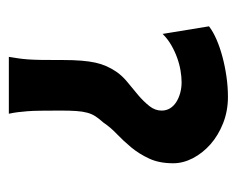

<svg xmlns="http://www.w3.org/2000/svg" viewBox="-72 -476 548 445"><g transform="rotate(90 202.5 -254.0)"><path d="M41.5 -463.9Q53.2 -473.1 71.8 -481.2Q90.3 -489.3 112.3 -495.1Q134.3 -501 158.2 -504.4Q182.1 -507.8 205.1 -507.8Q237.8 -507.8 266.1 -496.6Q294.4 -485.4 314.9 -467.3Q335.4 -449.2 347.2 -426.5Q358.9 -403.8 358.9 -380.9Q358.9 -348.6 348.1 -325.4Q337.4 -302.2 322.3 -283.9Q307.1 -265.6 291.3 -250.5Q275.4 -235.4 264.6 -219.2Q255.9 -209.5 250.2 -200.9Q244.6 -192.4 241.7 -181.6Q238.8 -170.9 237.8 -156.2Q236.8 -141.6 236.8 -119.6Q236.8 -91.8 237.1 -73.7Q237.3 -55.7 238.3 -43Q239.3 -30.3 240.5 -20.8Q241.7 -11.2 244.1 0H112.3Q114.3 -11.7 115.7 -21.7Q117.2 -31.7 118.2 -44.9Q119.1 -58.1 119.4 -76.9Q119.6 -95.7 119.6 -124.5Q119.6 -149.4 121.1 -168Q122.6 -186.5 125.7 -200.7Q128.9 -214.8 134 -226.3Q139.2 -237.8 146 -248Q155.8 -262.7 171.1 -275.1Q186.5 -287.6 201.2 -300Q215.8 -312.5 226.3 -325.7Q236.8 -338.9 236.8 -354Q236.8 -365.2 231.4 -373.8Q226.1 -382.3 216.8 -388.2Q207.5 -394 195.8 -397.2Q184.1 -400.4 170.9 -400.4Q158.7 -400.4 144 -397.9Q129.4 -395.5 114.5 -390.1Q99.6 -384.8 85.2 -376.5Q70.8 -368.2 59.1 -356.4Z"/></g></svg>

Font: Andika New Basic
Style: Bold
Weight: 700
Designer: Victor Gaultney, Annie Olsen, Pablo Ugerman
Foundry: SIL International
Version: Version 5.500; ttfautohint (v1.8.3)